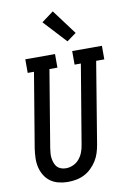

<svg xmlns="http://www.w3.org/2000/svg" viewBox="-105 -1043 743 1113"><g transform="rotate(-10 266.5 -486.5)"><path d="M203 8Q176 8 149 1.5Q122 -5 101 -20Q80 -35 66 -58Q52 -81 46 -107Q40 -133 41 -161Q42 -189 46 -217L119 -655H82V-735H257V-655H210L135 -204Q133 -189 131.5 -174Q130 -159 132 -144.5Q134 -130 139 -116Q144 -102 153 -92Q162 -82 176 -77Q190 -72 205 -72Q227 -72 248 -81.5Q269 -91 283.5 -108.5Q298 -126 306 -147Q314 -168 317 -189L395 -655H358V-735H533V-655H485L406 -176Q402 -152 394.5 -128Q387 -104 373.5 -82.5Q360 -61 341 -42.5Q322 -24 299 -12.5Q276 -1 251.5 3.5Q227 8 203 8ZM341 -795 217 -929 287 -981 396 -835Z"/></g></svg>

Font: Iosevka Slab Medium
Style: Italic
Weight: 500
Italic angle: -9°
Monospace: yes
Designer: Belleve Invis
Foundry: Belleve Invis
Version: Version 11.1.0; ttfautohint (v1.8.3)